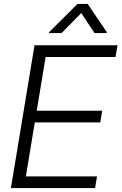

<svg xmlns="http://www.w3.org/2000/svg" viewBox="-20 -958 619 978"><path d="M35.6 0 155.8 -727.5H578.6L568.4 -667.5H212.4L167 -394H500.5L490.7 -334.5H157.2L111.8 -59.6H474.1L464.4 0ZM461.4 -789.6 394 -891.6 293.5 -789.6H229.5L230.5 -794.4L374.5 -938H426.8L523.9 -794.4L522.9 -789.6Z"/></svg>

Font: Inter Tight Light
Style: Italic
Weight: 300
Italic angle: -9.39999°
Designer: Rasmus Andersson
Foundry: rsms
Version: Version 3.004